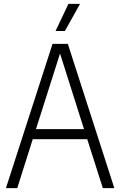

<svg xmlns="http://www.w3.org/2000/svg" viewBox="-20 -965 617 985"><path d="M10.5 0 249.5 -740H328L566.5 0H507.5L427.5 -251H148L68.5 0ZM164.5 -302.5H411L288 -690.5ZM265 -806 331 -945H390.5L313 -806Z"/></svg>

Font: Encode Sans Cnd Lt
Style: Regular
Weight: 300
Width: 3
Designer: Multiple Designers
Foundry: Impallari Type
Version: Version 3.002; ttfautohint (v1.8.3) -l 8 -r 50 -G 200 -x 14 